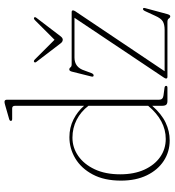

<svg xmlns="http://www.w3.org/2000/svg" viewBox="18 -781 776 852"><g transform="rotate(-90 406.0 -355.0)"><path d="M30.5 -206Q30.5 -280.5 57.8 -331.5Q85 -382.5 129 -408.8Q173 -435 223.5 -435Q266 -435 301.8 -417Q337.5 -399 362.5 -370V-676.5Q362.5 -689 351 -689H304Q295.5 -689 295.5 -695Q295.5 -700 304 -702.5L365 -720Q375 -723 380 -723Q389.5 -723 389.5 -712V-36.5Q389.5 -20 408.5 -17.5L442 -13Q451 -12 451 -5.5Q451 0 442.5 0H384Q372.5 0 367.5 -5.2Q362.5 -10.5 362.5 -25V-67.5Q326.5 -26.5 288.2 -8.2Q250 10 209 10Q158.5 10 118 -16.5Q77.5 -43 54 -91.5Q30.5 -140 30.5 -206ZM58.5 -209.5Q58.5 -148 79 -102.8Q99.5 -57.5 135 -32.5Q170.5 -7.5 215.5 -7.5Q297 -7.5 362.5 -85.5V-350.5Q337 -384 300.5 -402.8Q264 -421.5 221 -421.5Q177 -421.5 140 -395.8Q103 -370 80.8 -322.8Q58.5 -275.5 58.5 -209.5ZM782 -409 516 -12.5H699.5Q723.5 -12.5 737 -20.5Q750.5 -28.5 762 -54.5L783 -100Q787.5 -109 792.5 -108.5Q798.5 -108 796 -99L770 -2.5Q766 12.5 760 12.5Q754 12.5 750 6.2Q746 0 735 0H491.5Q483.5 0 483.5 -6Q483.5 -9.5 487.5 -15.5L753 -412.5H576.5Q533 -412.5 519 -368L507.5 -337Q503.5 -327.5 497.5 -327.5Q490 -327.5 492.5 -337.5L514 -423.5Q517 -435.5 523.5 -435.5Q529.5 -435.5 533.2 -430.2Q537 -425 546.5 -425H778Q786 -425 786 -419Q786 -415.5 782 -409ZM672 -475.5Q664 -464.5 656 -464.5Q646 -464.5 638.5 -475.5L557.5 -581.5Q552.5 -587.5 557 -591.5Q561.5 -595 568.5 -588L655.5 -501L742.5 -588Q749.5 -594.5 754 -591.5Q758 -588 753 -581.5Z"/></g></svg>

Font: Fraunces 144pt S050 Thin
Style: Regular
Weight: 100
Version: Version 1.000; ttfautohint (v1.8.3)